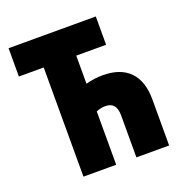

<svg xmlns="http://www.w3.org/2000/svg" viewBox="-129 -826 887 937"><g transform="rotate(-20 314.5 -357.0)"><path d="M146 0V-567H17V-714H470V-567H315V-421Q357 -433 403 -433Q495 -433 543 -383.5Q591 -334 591 -239V0H421V-219Q421 -287 364 -287Q340 -287 316 -277V0Z"/></g></svg>

Font: Noto Sans ExtraCondensed Black
Style: Regular
Weight: 900
Width: 2
Designer: Monotype Design Team
Foundry: Monotype Imaging Inc.
Version: Version 2.013; ttfautohint (v1.8.4.7-5d5b)